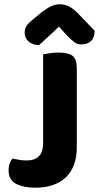

<svg xmlns="http://www.w3.org/2000/svg" viewBox="-20 -861 461 895"><path d="M338 -174Q338 -84 287.5 -35Q237 14 144 14Q90 14 55 -4Q20 -22 20 -67Q20 -86 25.5 -100Q31 -114 38 -122Q56 -118 71.5 -115.5Q87 -113 104 -113Q181 -113 181 -193V-608Q192 -610 212.5 -613Q233 -616 253 -616Q298 -616 318 -601Q338 -586 338 -542ZM255 -737Q232 -716 208.5 -693.5Q185 -671 162 -651Q133 -651 114 -667Q95 -683 95 -708Q95 -728 104.5 -741.5Q114 -755 138 -774L173 -803Q199 -823 218.5 -832Q238 -841 257 -841Q281 -841 300.5 -831.5Q320 -822 340 -802L421 -718Q421 -686 404.5 -670Q388 -654 359 -654Q340 -654 325 -665.5Q310 -677 287 -701Z"/></svg>

Font: Baloo Bhai 2
Style: Bold
Weight: 700
Designer: Supriya Tembe, Noopur Datye and Ek Type
Foundry: Ek Type
Version: Version 1.640;PS 1.000;hotconv 16.6.51;makeotf.lib2.5.65220;